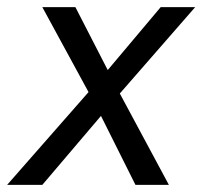

<svg xmlns="http://www.w3.org/2000/svg" viewBox="-52 -520 569 540"><path d="M197 -261 67 -500H160L251 -323L400 -500H497L285 -257L423 0H329L232 -194L67 0H-32Z"/></svg>

Font: Oak Sans
Style: Italic
Weight: 400
Italic angle: -9.49998°
Foundry: Erik Kennedy, Walven
Version: Version 1.000